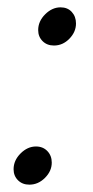

<svg xmlns="http://www.w3.org/2000/svg" viewBox="-20 -494 253 523"><path d="M84 -412Q84 -436 103 -455Q122 -474 145 -474Q164 -474 175.5 -461.5Q187 -449 187 -430Q187 -407 169 -388.5Q151 -370 127 -370Q108 -370 96 -382Q84 -394 84 -412ZM17 -33Q17 -57 36 -76Q55 -95 78 -95Q97 -95 109 -82.5Q121 -70 121 -51Q121 -28 102.5 -9.5Q84 9 60 9Q41 9 29 -3Q17 -15 17 -33Z"/></svg>

Font: K2D Thin
Style: Italic
Weight: 100
Italic angle: -10°
Designer: Katatrad Aksorn Co.,Ltd.
Foundry: Cadson Demak Co.,Ltd.
Version: Version 1.000; ttfautohint (v1.6)